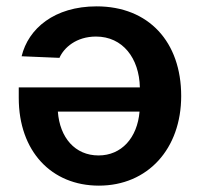

<svg xmlns="http://www.w3.org/2000/svg" viewBox="-20 -800 632 604"><path d="M284 -780C151 -780 69 -710 48 -623L167 -618C181 -650 220 -685 282 -685C366 -685 418 -617 420 -525H39V-492C39 -324 142 -216 291 -216C445 -216 550 -332 550 -498C550 -668 448 -780 284 -780ZM162 -449H419C412 -366 362 -311 290 -311C216 -311 168 -367 162 -449Z"/></svg>

Font: Wafeq Semi Bold
Style: Regular
Weight: 600
Designer: Rasmus Andersson & Azza Alameddine
Foundry: Google & TypeTogether
Version: Version 3.000;January 28, 2025;FontCreator 15.0.0.3014 64-bi